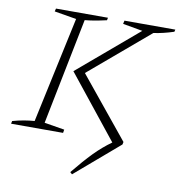

<svg xmlns="http://www.w3.org/2000/svg" viewBox="-94 -729 957 1022"><g transform="rotate(10 384.0 -218.0)"><path d="M-3 0 0 -15Q32 -24 61.5 -29Q91 -34 118 -36L241 -609L122 -629L126 -645H407L404 -631Q364 -622 337 -617.5Q310 -613 287 -611L172 -36L281 -18L278 0ZM363 209 352 199Q408 130 452 85Q496 40 545 5L275 -333L599 -608L492 -627L496 -645H771L768 -633Q710 -614 659 -607L337 -334L603 -8L600 6Z"/></g></svg>

Font: Piazzolla ExtraLight
Style: Italic
Weight: 200
Italic angle: -11.3°
Designer: Juan Pablo del Peral
Foundry: Huerta Tipografica
Version: Version 1.330